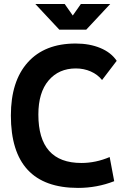

<svg xmlns="http://www.w3.org/2000/svg" viewBox="-20 -918 626 948"><path d="M365.2 9.8Q33.7 9.8 33.7 -347.7Q33.7 -517.1 117.2 -610.1Q200.7 -703.1 353.5 -703.1Q422.4 -703.1 475.6 -680.9Q528.8 -658.7 556.2 -617.7L483.9 -522.9Q461.9 -550.3 428 -565.2Q394 -580.1 354.5 -580.1Q270.5 -580.1 220 -520.8Q169.4 -461.4 169.4 -352.5Q169.4 -113.3 381.8 -113.3Q452.6 -113.3 521.5 -142.6L543.9 -23.4Q459 9.8 365.2 9.8ZM272.9 -771.5 154.3 -898.4H299.3L344.2 -834.5H334.5L379.4 -898.4H524.4L405.8 -771.5Z"/></svg>

Font: Cascadia Code
Style: Regular
Weight: 400
Monospace: yes
Designer: Aaron Bell
Foundry: Saja Typeworks
Version: Version 2106.017